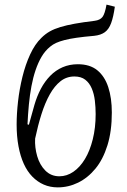

<svg xmlns="http://www.w3.org/2000/svg" viewBox="-20 -797 551 831"><path d="M230 14Q197 14 169.5 2Q142 -10 120 -32.5Q98 -55 83 -88Q68 -121 60 -164Q52 -207 52 -258Q52 -304 58 -357.5Q64 -411 77 -464Q90 -517 110.5 -561.5Q131 -606 159 -633Q176 -650 195.5 -661Q215 -672 241.5 -680Q268 -688 304 -694.5Q340 -701 390 -707Q413 -710 423.5 -723.5Q434 -737 441 -777L477 -768Q471 -724 461 -697Q451 -670 433.5 -657.5Q416 -645 388 -642Q342 -638 311 -633.5Q280 -629 259 -623.5Q238 -618 223.5 -611.5Q209 -605 197 -595Q175 -577 160 -551.5Q145 -526 134 -493.5Q123 -461 116 -423.5Q109 -386 105 -344.5Q101 -303 99 -259L105 -257L129 -343Q140 -381 157 -413Q174 -445 197.5 -469Q221 -493 251 -506Q281 -519 317 -519Q369 -519 401 -493Q433 -467 448.5 -420Q464 -373 464 -310Q464 -229 445 -168Q426 -107 393 -67Q360 -27 318 -6.5Q276 14 230 14ZM302 -466Q268 -466 242 -445.5Q216 -425 195.5 -388.5Q175 -352 159.5 -303Q144 -254 132 -197Q130 -159 141 -121Q152 -83 176.5 -58.5Q201 -34 237 -34Q269 -34 297.5 -53.5Q326 -73 347.5 -108.5Q369 -144 381.5 -194Q394 -244 394 -303Q394 -333 390.5 -362Q387 -391 377 -414.5Q367 -438 349 -452Q331 -466 302 -466Z"/></svg>

Font: Literata 18pt Light
Style: Italic
Weight: 300
Italic angle: -2°
Designer: Latin by Veronika Burian and Jose Scaglione. Greek by Irene Vlachou. Cyrillic by Vera Evstafieva
Foundry: TypeTogether
Version: Version 3.103;gftools[0.9.29]